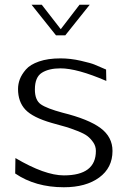

<svg xmlns="http://www.w3.org/2000/svg" viewBox="-20 -774 512 809"><path d="M235 -528Q277 -528 320.5 -518Q364 -508 378 -502Q392 -496 427 -481Q427 -473 427.5 -456Q428 -439 428 -433Q305 -486 235 -486Q186 -486 156.5 -467.5Q127 -449 127 -397Q127 -352 152 -334.5Q177 -317 244 -299Q353 -272 403.5 -234.5Q454 -197 454 -138Q454 -67 398 -26Q342 15 249 15Q129 15 44 -43Q44 -54 44.5 -75Q45 -96 45 -108Q169 -35 249 -35Q384 -35 384 -138Q384 -158 373 -174Q362 -190 348.5 -200.5Q335 -211 305.5 -222.5Q276 -234 257 -239.5Q238 -245 198 -256Q118 -279 87 -312Q56 -345 56 -399Q56 -420 63.5 -440Q71 -460 89 -481Q107 -502 144.5 -515Q182 -528 235 -528ZM156 -754 236 -651 315 -754H358L255 -625H216L113 -754Z"/></svg>

Font: Afta sans
Style: Regular
Weight: 400
Designer: par.qink
Foundry: Oriol Esparraguera Font
Version: Version 1.000